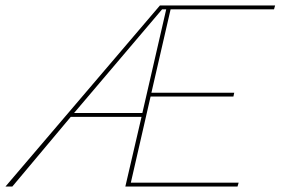

<svg xmlns="http://www.w3.org/2000/svg" viewBox="-86 -680 1023 700"><path d="M-66 0 497 -660H917L913 -646H536L466 -342H768L765 -328H463L391 -14H784L780 0H371L430 -254H172L-41 0ZM184 -268H433L520 -646H505Z"/></svg>

Font: Elaine Sans Thin
Style: Italic
Weight: 250
Italic angle: -13°
Designer: Wei Huang
Foundry: Wei Huang
Version: Version 2.001;December 24, 2019;FontCreator 12.0.0.2547 64-b